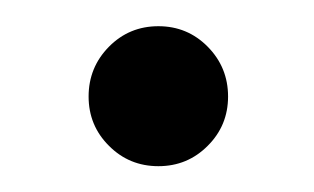

<svg xmlns="http://www.w3.org/2000/svg" viewBox="-20 -339 242 148"><path d="M48.3 -264.6Q48.3 -287.1 64 -303Q79.6 -318.8 102.1 -318.8Q124.5 -318.8 140.1 -303Q155.8 -287.1 155.8 -264.6Q155.8 -242.2 140.1 -226.6Q124.5 -210.9 102.1 -210.9Q79.6 -210.9 64 -226.6Q48.3 -242.2 48.3 -264.6Z"/></svg>

Font: Reddit Sans Chocolate Light
Style: Italic
Weight: 300
Italic angle: -11.25°
Designer: Stephen Hutchings
Version: Version 1.013